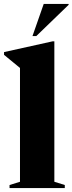

<svg xmlns="http://www.w3.org/2000/svg" viewBox="-30 -955 368 975"><path d="M246 -32 299 -15.5V0H18.5V-15.5L71.5 -32V-610Q62 -618 40.8 -635.2Q19.5 -652.5 -9.5 -676.5V-690.5L236.5 -745H246ZM135 -772 192 -935H318.5V-930.5L154.5 -772Z"/></svg>

Font: Newsreader Display
Style: Bold
Weight: 700
Designer: Hugues Gentile
Foundry: Production Type
Version: Version 1.001